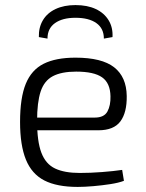

<svg xmlns="http://www.w3.org/2000/svg" viewBox="-20 -724 573 756"><path d="M277 -497Q381 -497 429.5 -459Q478 -421 479 -346Q480 -281 454 -246Q428 -211 367 -211H86V-261H353Q390 -261 403 -285Q416 -309 415 -345Q414 -397 382 -419.5Q350 -442 280 -442Q222 -442 188 -424Q154 -406 140 -363.5Q126 -321 126 -248Q126 -167 143 -122.5Q160 -78 197 -60.5Q234 -43 294 -43Q336 -43 381.5 -46.5Q427 -50 461 -55L468 -12Q447 -4 414.5 1Q382 6 347.5 9Q313 12 286 12Q204 12 154.5 -13.5Q105 -39 82 -95.5Q59 -152 59 -244Q59 -339 81.5 -394Q104 -449 152 -473Q200 -497 277 -497ZM167 -572 133 -578Q132 -616 149 -644.5Q166 -673 199 -688.5Q232 -704 277 -704Q324 -704 357 -688.5Q390 -673 407.5 -644.5Q425 -616 423 -578L389 -572Q389 -612 359.5 -633Q330 -654 277 -654Q226 -654 196.5 -633Q167 -612 167 -572Z"/></svg>

Font: Exo 2 Light
Style: Regular
Weight: 300
Designer: Natanael Gama
Foundry: Natanael Gama
Version: Version 2.010